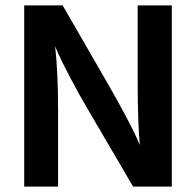

<svg xmlns="http://www.w3.org/2000/svg" viewBox="-20 -694 728 714"><path d="M70 0V-674H213L375 -393Q415 -324 446.5 -264.5Q478 -205 489 -180L500 -155Q492 -238 492 -393V-674H619V0H475L311 -280Q272 -346 240.5 -406.5Q209 -467 197 -494L185 -522Q196 -427 196 -281V0Z"/></svg>

Font: Hind SemiBold
Style: Regular
Weight: 600
Designer: Manushi Parikh, Satya Rajpurohit
Foundry: Indian Type Foundry
Version: Version 2.001;PS 1.0;hotconv 1.0.79;makeotf.lib2.5.61930; tt